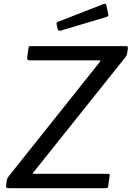

<svg xmlns="http://www.w3.org/2000/svg" viewBox="-20 -983 688 1003"><path d="M25 0Q18 0 14.5 -3Q11 -6 12 -13L15 -38Q16 -45 18.5 -50.5Q21 -56 27 -64L502 -660Q505 -665 504.5 -666.5Q504 -668 499 -668H133Q120 -668 122 -682L129 -734Q130 -739 131.5 -740.5Q133 -742 138 -742H639Q649 -742 648 -731L644 -703Q643 -697 641.5 -693.5Q640 -690 635 -684L154 -82Q147 -75 155 -75H544Q549 -75 551.5 -73Q554 -71 553 -66L545 -9Q544 -4 542 -2Q540 0 534 0H25ZM536 -955 545 -910Q547 -904 545.5 -900.5Q544 -897 535 -894L297 -823Q290 -821 286 -824Q282 -827 281 -833L276 -855Q274 -866 280 -868L524 -963Q528 -964 531.5 -962.5Q535 -961 536 -955Z"/></svg>

Font: Libre Franklin
Style: Italic
Weight: 400
Italic angle: -8°
Designer: Pablo Impallari, Rodrigo Fuenzalida, Nhung Nguyen
Foundry: Impallari Type
Version: Version 3.000